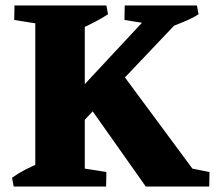

<svg xmlns="http://www.w3.org/2000/svg" viewBox="-20 -682 793 702"><path d="M30 0 24 -32Q46 -48 71 -61Q96 -74 123 -85L124 0ZM228 0 231 -75 369 -53 368 0ZM624 0 625 -77 746 -53 745 0ZM276 -577 275 -662H369L375 -630Q354 -616 329 -603Q304 -590 276 -577ZM573 -587 435 -609 436 -662H576ZM589 -577 588 -662H700L706 -630Q685 -616 651 -602Q617 -588 589 -577ZM109 0V-662H290V0ZM248 -200 229 -309 558 -662H648L642 -615ZM513 0 309 -289 433 -404 732 0ZM170 -587 32 -609 33 -662H173Z"/></svg>

Font: Eczar
Style: Bold
Weight: 700
Designer: Vaibhav Singh
Foundry: Rosetta Type Foundry
Version: Version 2.000